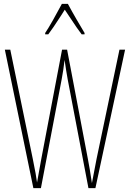

<svg xmlns="http://www.w3.org/2000/svg" viewBox="-20 -970 670 990"><path d="M472 0H436L329 -561Q321 -605 313 -661Q307 -608 298 -561L191 0H152L5 -714H33L149 -151Q167 -63 171 -29L193 -151L300 -714H326L433 -151Q442 -106 454 -26Q461 -64 478 -151L596 -714H625ZM416 -800V-793H401Q382 -817 338 -884Q314 -920 314 -920L297 -893Q250 -820 229 -793H213V-800Q228 -822 253.5 -867Q279 -912 299 -950H330Q352 -909 376.5 -867Q401 -825 416 -800Z"/></svg>

Font: Noto Sans Display Thin Cond
Style: Regular
Weight: 250
Width: 3
Designer: Monotype Design team
Foundry: Monotype Imaging Inc.
Version: Version 1.000